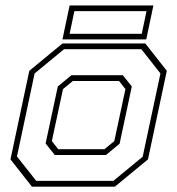

<svg xmlns="http://www.w3.org/2000/svg" viewBox="-20 -704 668 724"><path d="M100.5 0 19.5 -103 90.5 -437 215.5 -540H528L609 -437L538 -103L413 0ZM116.5 -22H407.5L518 -113L585 -427L513 -518.5H221.5L110.5 -427L44 -114ZM186.5 -119.5 152 -163 198 -378 249.5 -420.5H443L477 -378L431 -162L379.5 -119.5ZM199.5 -141.5H374L411 -172L453 -368L429 -398.5H254.5L217.5 -368L175.5 -172ZM215.5 -555.5 242.5 -683.5H558.5L531.5 -555.5ZM242.5 -576.5H514.5L532.5 -662H260.5Z"/></svg>

Font: Tourney Thin ExtraLight
Style: Italic
Weight: 250
Italic angle: -12°
Version: Version 1.015